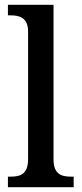

<svg xmlns="http://www.w3.org/2000/svg" viewBox="-20 -780 340 800"><path d="M13 0H287V-44H276C236 -44 203 -54 203 -116V-760H13V-716H25C60 -716 97 -707 97 -649V-116C97 -54 64 -44 25 -44H13Z"/></svg>

Font: Noto Serif Tamil SemiCondensed Medium
Style: Regular
Weight: 500
Width: 4
Designer: Indian Type Foundry, Tom Grace, and the Monotype Design Team
Foundry: Monotype Imaging Inc.
Version: Version 2.004